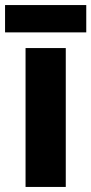

<svg xmlns="http://www.w3.org/2000/svg" viewBox="-34 -739 361 759"><path d="M307 -719H-14V-611H307ZM226 0V-549H67V0Z"/></svg>

Font: Noto Sans Sinhala UI SemiCondensed ExtraBold
Style: Regular
Weight: 800
Width: 4
Designer: Jelle Bosma - Monotype Design Team
Foundry: Monotype Imaging Inc.
Version: Version 2.006